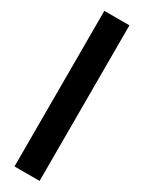

<svg xmlns="http://www.w3.org/2000/svg" viewBox="-213 -827 641 855"><g transform="rotate(30 107.5 -400.0)"><path d="M43 0V-800H172V0Z"/></g></svg>

Font: Big Shoulders Display ExtraBold
Style: Regular
Weight: 800
Designer: Patric King
Foundry: XO Type Co
Version: Version 1.000; ttfautohint (v1.8.2)